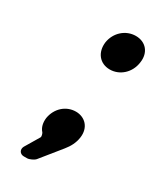

<svg xmlns="http://www.w3.org/2000/svg" viewBox="-138 -470 500 601"><g transform="rotate(30 112.0 -169.0)"><path d="M151 -288C187 -288 218 -316 223 -355C229 -393 206 -420 170 -420C134 -420 103 -393 97 -355C92 -316 115 -288 151 -288ZM126 -121C90 -121 61 -94 55 -57C53 -40 56 -24 67 -12C69 -9 72 0 70 4L39 56C32 69 40 82 54 82H66C74 82 89 75 94 69L153 -4C166 -20 175 -37 178 -57C184 -97 158 -121 126 -121Z"/></g></svg>

Font: Trueno
Style: RoundIt
Weight: 400
Designer: Julieta Ulanovsky, Jasper
Foundry: Julieta Ulanovsky, Cannot Into Space Fonts
Version: Version 3.001